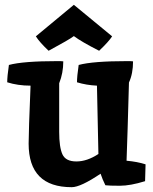

<svg xmlns="http://www.w3.org/2000/svg" viewBox="-20 -766 635 798"><path d="M509 -512Q528 -512 533 -511Q533 -460 516 -423Q510 -203 506 -98Q551 -94 585 -83L583 -13Q522 6 478 6Q434 6 418 4Q406 -20 398 -44Q315 12 278 12Q99 12 99 -169Q99 -218 107 -410Q54 -410 10 -424Q10 -449 17 -496Q76 -512 219 -512Q238 -512 243 -511Q243 -462 226 -420V-218Q226 -154 239.5 -124.5Q253 -95 297.5 -95Q342 -95 389 -126L383 -410Q339 -412 300 -424Q300 -449 307 -496Q366 -512 509 -512ZM392 -555Q319 -592 287 -616Q269 -602 182 -555Q144 -591 129 -615L287 -746L446 -615Q432 -593 392 -555Z"/></svg>

Font: Inika
Style: Bold
Weight: 700
Version: Version 1.001